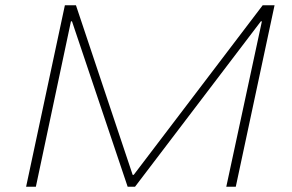

<svg xmlns="http://www.w3.org/2000/svg" viewBox="-20 -708 1106 728"><path d="M79 0 226 -688H268L483 -45H487L976 -688H1021L874 0H838L973 -627H969L492 0H464L253 -627H249L116 0Z"/></svg>

Font: Saira Expanded Thin
Style: Italic
Weight: 250
Width: 7
Italic angle: -12°
Designer: Hector Gatti with collaboration of the Omnibus-Type team
Foundry: Omnibus-Type
Version: Version 1.101